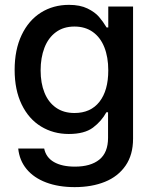

<svg xmlns="http://www.w3.org/2000/svg" viewBox="-20 -557 629 787"><path d="M54.7 51.8H161.1Q168.5 88.4 201.2 107.2Q233.9 126 287.1 126Q351.6 126 387.2 97.2Q422.9 68.4 422.9 7.8V-96.7H416Q396 -60.1 361.1 -33.9Q326.2 -7.8 261.7 -7.8Q198.7 -7.8 148.2 -38.6Q97.7 -69.3 68.8 -128.9Q40 -188.5 40 -270.5Q40 -353 68.6 -413.3Q97.2 -473.6 147.7 -505.4Q198.2 -537.1 262.7 -537.1Q308.1 -537.1 338.6 -522.2Q369.1 -507.3 385.7 -488Q402.3 -468.8 417 -444.3H423.8V-530.3H525.4V11.7Q525.4 77.6 494.6 122.1Q463.9 166.5 410.2 188.2Q356.4 210 286.1 210Q219.7 210 169.2 190.9Q118.7 171.9 89.1 136.2Q59.6 100.6 54.7 51.8ZM423.8 -268.6Q423.8 -322.8 407.7 -363.3Q391.6 -403.8 360.4 -426Q329.1 -448.2 285.2 -448.2Q240.2 -448.2 209 -425Q177.7 -401.9 162.1 -361.1Q146.5 -320.3 146.5 -268.6Q146.5 -216.3 162.4 -177Q178.2 -137.7 209.5 -115.7Q240.7 -93.8 285.2 -93.8Q351.6 -93.8 387.7 -139.9Q423.8 -186 423.8 -268.6Z"/></svg>

Font: Pretendard GOV Medium
Style: Regular
Weight: 500
Designer: Base glyphs from Inter by Rasmus Andersson; Hangeul glyphs from Noto Sans CJK(Source Han Sans) by Jang Soo-young and Kan
Foundry: Kil Hyung-jin
Version: Version 1.309